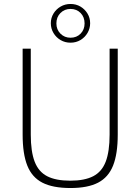

<svg xmlns="http://www.w3.org/2000/svg" viewBox="-20 -935 707 967"><path d="M573 -690V-257Q573 -160 549.5 -101Q526 -42 474 -15Q422 12 335 12Q246 12 193.5 -15Q141 -42 117.5 -101Q94 -160 94 -257V-690H135V-257Q135 -172 154.5 -121Q174 -70 217.5 -47.5Q261 -25 334 -25Q406 -25 449.5 -47.5Q493 -70 512.5 -121Q532 -172 532 -257V-690ZM335 -915Q363 -915 385 -902Q407 -889 420.5 -867Q434 -845 434 -818Q434 -792 421 -769.5Q408 -747 385.5 -733.5Q363 -720 335 -720Q308 -720 285.5 -733Q263 -746 249.5 -768.5Q236 -791 236 -818Q236 -845 249.5 -867Q263 -889 285.5 -902Q308 -915 335 -915ZM335 -890Q305 -890 284.5 -869.5Q264 -849 264 -817Q264 -786 284.5 -765.5Q305 -745 335 -745Q366 -745 386 -765.5Q406 -786 406 -817Q406 -849 386 -869.5Q366 -890 335 -890Z"/></svg>

Font: Exo 2 ExtraLight
Style: Regular
Weight: 250
Designer: Natanael Gama
Foundry: Natanael Gama
Version: Version 2.010